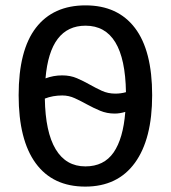

<svg xmlns="http://www.w3.org/2000/svg" viewBox="-20 -689 640 719"><path d="M549.8 -332.5Q549.8 -168 485.1 -79.1Q420.4 9.8 299.3 9.8Q177.7 9.8 113.8 -77.6Q49.8 -165 49.8 -332.5Q49.8 -501 114.5 -585Q179.2 -668.9 300.3 -668.9Q420.9 -668.9 485.4 -584.2Q549.8 -499.5 549.8 -332.5ZM213.4 -331.5Q177.7 -331.5 147.9 -319.8Q149.9 -194.3 188.5 -130.1Q227.1 -65.9 299.8 -65.9Q369.1 -65.9 405.3 -117.9Q441.4 -169.9 449.2 -270Q428.2 -263.7 409.7 -263.7Q380.4 -263.7 355.2 -274.2Q330.1 -284.7 306.6 -297.6Q283.2 -310.5 260.5 -321Q237.8 -331.5 213.4 -331.5ZM412.1 -338.4Q432.6 -338.4 451.7 -343.8Q447.8 -592.8 300.3 -592.8Q167 -592.8 150.4 -395.5Q180.2 -406.7 212.9 -406.7Q243.7 -406.7 268.3 -396Q293 -385.3 315.4 -372.6Q337.9 -359.9 361.1 -349.1Q384.3 -338.4 412.1 -338.4Z"/></svg>

Font: Cousine
Style: Regular
Weight: 400
Monospace: yes
Designer: Steve Matteson
Foundry: Monotype Imaging Inc.
Version: Version 1.21